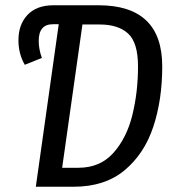

<svg xmlns="http://www.w3.org/2000/svg" viewBox="-20 -709 662 729"><path d="M596 -457Q596 -330 562 -227.5Q528 -125 453 -62.5Q378 0 260 0H116L203 -617H181Q127 -617 127 -554Q127 -522 139 -489L74 -463Q50 -505 50 -556Q50 -616 84.5 -652.5Q119 -689 183 -689H354Q596 -689 596 -457ZM504 -457Q504 -547 466.5 -581.5Q429 -616 359 -616H293L216 -72H278Q360 -72 410.5 -128.5Q461 -185 482.5 -272Q504 -359 504 -457Z"/></svg>

Font: Fira Sans Compressed
Style: Italic
Weight: 400
Width: 1
Italic angle: -8°
Designer: bBox Type GmbH & Carrois Corporate GbR & Edenspiekermann AG
Foundry: bBox Type GmbH & Carrois Corporate GbR & Edenspiekermann AG
Version: Version 4.301